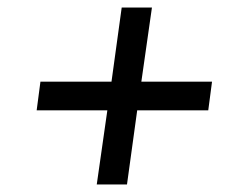

<svg xmlns="http://www.w3.org/2000/svg" viewBox="-20 -604 630 508"><path d="M236 -116 264 -312H77L87 -388H275L302 -584H382L354 -388H541L531 -312H343L316 -116Z"/></svg>

Font: Host Grotesk
Style: Italic
Weight: 400
Italic angle: -8°
Designer: Doğukan Karapınar based on Poppins by Indian Type Foundry, Jonny Pinhorn
Foundry: Element Type
Version: Version 1.001; ttfautohint (v1.8.4.7-5d5b)